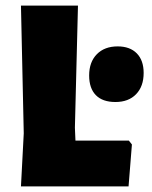

<svg xmlns="http://www.w3.org/2000/svg" viewBox="-20 -667 543 687"><path d="M452 -150 440 0H55L65 -190L55 -647H259L248 -210L250 -164H441ZM494 -406Q494 -358 467 -330Q440 -302 393 -302Q347 -302 323 -326.5Q299 -351 299 -397Q299 -445 326.5 -473Q354 -501 401 -501Q445 -501 469.5 -476Q494 -451 494 -406Z"/></svg>

Font: Luna Sans Black
Style: Regular
Weight: 900
Designer: Juan Pablo del Peral
Foundry: Huerta Tipografica
Version: Version 2.001; ttfautohint (v1.5)